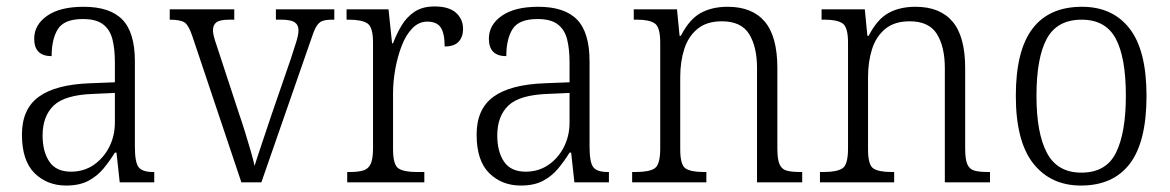

<svg xmlns="http://www.w3.org/2000/svg" viewBox="-20 -565 3627 595"><path d="M185 10Q126 10 87 -28.5Q48 -67 48 -148Q48 -227 100 -265Q152 -303 259 -307L336 -310V-372Q336 -413 328.5 -443Q321 -473 299.5 -489.5Q278 -506 237 -506Q179 -506 159.5 -475Q140 -444 140 -391Q86 -391 86 -445Q86 -488 126 -516Q166 -544 239 -544Q321 -544 359.5 -504Q398 -464 398 -375V-111Q398 -62 409.5 -47Q421 -32 454 -32H458V0H351L341 -92H336Q320 -66 300.5 -42.5Q281 -19 253.5 -4.5Q226 10 185 10ZM200 -33Q240 -33 270.5 -54Q301 -75 318.5 -109.5Q336 -144 336 -185V-277L269 -274Q181 -271 146.5 -238Q112 -205 112 -145Q112 -95 133 -64Q154 -33 200 -33Z M576 -453Q565 -486 552.5 -495Q540 -504 506 -504V-536H706V-504H690Q662 -504 651 -496Q640 -488 640 -471Q640 -460 645.5 -442Q651 -424 657 -407L721 -212Q730 -186 739.5 -155.5Q749 -125 757 -97Q765 -69 769 -51Q775 -71 789 -112.5Q803 -154 821 -208L881 -382Q892 -415 898.5 -436.5Q905 -458 905 -471Q905 -488 893 -496Q881 -504 852 -504H835V-536H1016V-504H1009Q989 -504 978 -499.5Q967 -495 959.5 -481.5Q952 -468 943 -440L790 0H728Z M1056 0V-32H1064Q1089 -32 1105 -36.5Q1121 -41 1128.5 -56.5Q1136 -72 1136 -106V-433Q1136 -481 1118.5 -492.5Q1101 -504 1061 -504H1054V-536H1184L1195 -431H1198Q1209 -460 1224.5 -486Q1240 -512 1264.5 -528.5Q1289 -545 1327 -545Q1371 -545 1393 -525.5Q1415 -506 1415 -475Q1415 -451 1401.5 -436Q1388 -421 1358 -421Q1358 -461 1346 -479.5Q1334 -498 1304 -498Q1278 -498 1258 -477.5Q1238 -457 1225 -423.5Q1212 -390 1205 -351Q1198 -312 1198 -275V-103Q1198 -54 1215 -43Q1232 -32 1270 -32H1295V0Z M1594 10Q1535 10 1496 -28.5Q1457 -67 1457 -148Q1457 -227 1509 -265Q1561 -303 1668 -307L1745 -310V-372Q1745 -413 1737.5 -443Q1730 -473 1708.5 -489.5Q1687 -506 1646 -506Q1588 -506 1568.5 -475Q1549 -444 1549 -391Q1495 -391 1495 -445Q1495 -488 1535 -516Q1575 -544 1648 -544Q1730 -544 1768.5 -504Q1807 -464 1807 -375V-111Q1807 -62 1818.5 -47Q1830 -32 1863 -32H1867V0H1760L1750 -92H1745Q1729 -66 1709.5 -42.5Q1690 -19 1662.5 -4.5Q1635 10 1594 10ZM1609 -33Q1649 -33 1679.5 -54Q1710 -75 1727.5 -109.5Q1745 -144 1745 -185V-277L1678 -274Q1590 -271 1555.5 -238Q1521 -205 1521 -145Q1521 -95 1542 -64Q1563 -33 1609 -33Z M1939 0V-32H1951Q1992 -32 2009 -43.5Q2026 -55 2026 -105V-433Q2026 -481 2009 -492.5Q1992 -504 1955 -504H1944V-536H2078L2086 -454H2090Q2116 -505 2151 -524.5Q2186 -544 2235 -544Q2311 -544 2350 -498Q2389 -452 2389 -354V-105Q2389 -72 2395.5 -56.5Q2402 -41 2417 -36.5Q2432 -32 2459 -32H2466V0H2326V-354Q2326 -420 2301.5 -459.5Q2277 -499 2217 -499Q2170 -499 2141.5 -475.5Q2113 -452 2100.5 -413Q2088 -374 2088 -326V-102Q2088 -54 2104.5 -43Q2121 -32 2161 -32H2169V0Z M2521 0V-32H2533Q2574 -32 2591 -43.5Q2608 -55 2608 -105V-433Q2608 -481 2591 -492.5Q2574 -504 2537 -504H2526V-536H2660L2668 -454H2672Q2698 -505 2733 -524.5Q2768 -544 2817 -544Q2893 -544 2932 -498Q2971 -452 2971 -354V-105Q2971 -72 2977.5 -56.5Q2984 -41 2999 -36.5Q3014 -32 3041 -32H3048V0H2908V-354Q2908 -420 2883.5 -459.5Q2859 -499 2799 -499Q2752 -499 2723.5 -475.5Q2695 -452 2682.5 -413Q2670 -374 2670 -326V-102Q2670 -54 2686.5 -43Q2703 -32 2743 -32H2751V0Z M3330 10Q3236 10 3182 -58.5Q3128 -127 3128 -268Q3128 -408 3179.5 -476Q3231 -544 3333 -544Q3428 -544 3480.5 -476.5Q3533 -409 3533 -268Q3533 -126 3481.5 -58Q3430 10 3330 10ZM3331 -30Q3408 -30 3438.5 -92Q3469 -154 3469 -268Q3469 -387 3437.5 -445.5Q3406 -504 3332 -504Q3256 -504 3224 -445Q3192 -386 3192 -268Q3192 -152 3224.5 -91Q3257 -30 3331 -30Z"/></svg>

Font: Noto Serif Armenian SemiCondensed Light
Style: Regular
Weight: 300
Width: 4
Designer: Monotype Design Team
Foundry: Monotype Imaging Inc.
Version: Version 2.008; ttfautohint (v1.8.4.7-5d5b)